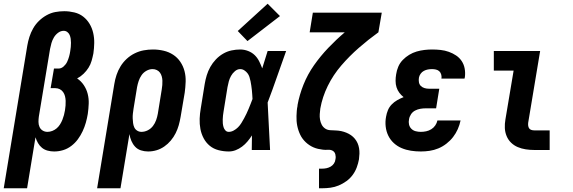

<svg xmlns="http://www.w3.org/2000/svg" viewBox="-48 -803 3068 1028"><path d="M-28 205 98 -558Q102 -582 109.5 -605.5Q117 -629 129.5 -651Q142 -673 160.5 -691Q179 -709 201.5 -721.5Q224 -734 248 -738.5Q272 -743 296 -743Q323 -743 350 -736.5Q377 -730 397.5 -714Q418 -698 431.5 -675.5Q445 -653 451 -626.5Q457 -600 456.5 -572.5Q456 -545 452 -517Q448 -497 442.5 -477.5Q437 -458 426 -440.5Q415 -423 399.5 -408Q384 -393 365 -383Q386 -369 400.5 -347.5Q415 -326 421.5 -300.5Q428 -275 427 -248Q426 -221 422 -193Q418 -169 411.5 -146Q405 -123 394.5 -100.5Q384 -78 369 -57.5Q354 -37 333.5 -21.5Q313 -6 289.5 1Q266 8 242 8Q224 8 207 3.5Q190 -1 177 -11.5Q164 -22 155.5 -37Q147 -52 142 -68L97 205ZM206 -97Q219 -97 232 -102Q245 -107 255.5 -116Q266 -125 273.5 -137Q281 -149 286 -161.5Q291 -174 294.5 -187Q298 -200 300 -213Q302 -225 303 -238Q304 -251 303.5 -263.5Q303 -276 300 -288Q297 -300 290 -310Q283 -320 272 -325.5Q261 -331 248 -331H223L241 -436H266Q280 -436 292.5 -447Q305 -458 311.5 -472Q318 -486 322 -500.5Q326 -515 328 -529Q330 -540 331 -551.5Q332 -563 332 -574Q332 -585 330.5 -595.5Q329 -606 325 -615.5Q321 -625 312.5 -631.5Q304 -638 293 -638Q277 -638 263 -627.5Q249 -617 240.5 -602.5Q232 -588 227.5 -572.5Q223 -557 220 -541L160 -179Q158 -165 158 -150.5Q158 -136 163.5 -123.5Q169 -111 180.5 -104Q192 -97 206 -97Z M472 205 564 -353Q568 -378 576 -402Q584 -426 597.5 -448Q611 -470 630.5 -488Q650 -506 673.5 -517.5Q697 -529 721.5 -533.5Q746 -538 771 -538Q800 -538 828 -531.5Q856 -525 879 -510Q902 -495 917.5 -472Q933 -449 940 -422Q947 -395 946 -365.5Q945 -336 941 -307L919 -177Q915 -154 909 -132.5Q903 -111 892.5 -90Q882 -69 866.5 -50.5Q851 -32 831.5 -18.5Q812 -5 790 1.5Q768 8 745 8Q725 8 706.5 2Q688 -4 675.5 -17.5Q663 -31 655.5 -48.5Q648 -66 645 -85L597 205ZM709 -97Q727 -97 743.5 -105.5Q760 -114 771 -128.5Q782 -143 788 -160Q794 -177 797 -194L818 -324Q820 -336 821 -348Q822 -360 821.5 -371.5Q821 -383 818 -394Q815 -405 808.5 -414Q802 -423 791.5 -428Q781 -433 769 -433Q752 -433 736 -424Q720 -415 710 -400.5Q700 -386 694.5 -369.5Q689 -353 686 -337L667 -221Q665 -208 663.5 -195Q662 -182 662.5 -169.5Q663 -157 664.5 -144.5Q666 -132 671 -121Q676 -110 686.5 -103.5Q697 -97 709 -97Z M1177 8Q1149 8 1122 1Q1095 -6 1075 -22.5Q1055 -39 1042.5 -62.5Q1030 -86 1025 -112.5Q1020 -139 1021 -167Q1022 -195 1027 -223L1048 -353Q1052 -377 1059 -400Q1066 -423 1078 -444.5Q1090 -466 1107.5 -484.5Q1125 -503 1146.5 -515.5Q1168 -528 1191.5 -533Q1215 -538 1238 -538Q1260 -538 1280.5 -530Q1301 -522 1315.5 -508Q1330 -494 1339.5 -475Q1349 -456 1356 -437Q1363 -460 1370.5 -483.5Q1378 -507 1385 -530H1484Q1459 -461 1435 -391.5Q1411 -322 1385 -254Q1389 -190 1391.5 -126.5Q1394 -63 1398 0H1300Q1300 -19 1300.5 -38.5Q1301 -58 1301 -78Q1290 -61 1277 -45.5Q1264 -30 1248 -18Q1232 -6 1214 1Q1196 8 1177 8ZM1177 -97Q1190 -97 1203 -104Q1216 -111 1226.5 -121.5Q1237 -132 1244.5 -144.5Q1252 -157 1259 -169.5Q1266 -182 1272 -195Q1278 -208 1283.5 -221Q1289 -234 1294 -247Q1299 -260 1304 -273Q1303 -285 1302.5 -297Q1302 -309 1300.5 -321Q1299 -333 1297.5 -344.5Q1296 -356 1293.5 -368Q1291 -380 1287.5 -391Q1284 -402 1277 -411Q1270 -420 1260 -426.5Q1250 -433 1238 -433Q1223 -433 1210 -422Q1197 -411 1189 -396.5Q1181 -382 1177 -367Q1173 -352 1170 -336L1149 -206Q1147 -196 1146 -185Q1145 -174 1144.5 -163.5Q1144 -153 1145 -142.5Q1146 -132 1149 -122Q1152 -112 1159 -104.5Q1166 -97 1177 -97ZM1277 -583 1225 -637 1385 -783 1451 -717Z M1660 205V100H1677Q1689 100 1700.5 97.5Q1712 95 1722.5 89Q1733 83 1740 72.5Q1747 62 1748 50Q1751 37 1747.5 23.5Q1744 10 1733 4Q1722 -2 1708 -1Q1694 0 1681 -1.5Q1668 -3 1655 -6Q1642 -9 1630.5 -14Q1619 -19 1608.5 -26Q1598 -33 1589 -41.5Q1580 -50 1572.5 -60Q1565 -70 1559.5 -81.5Q1554 -93 1550 -105Q1546 -117 1543.5 -129.5Q1541 -142 1540 -155.5Q1539 -169 1539.5 -182Q1540 -195 1541 -209Q1542 -223 1545 -236Q1545 -237 1545 -238Q1545 -239 1545 -240Q1555 -295 1577 -350Q1599 -405 1633.5 -454Q1668 -503 1710 -547Q1752 -591 1798 -630H1610L1627 -735H1996L1978 -630Q1924 -591 1873.5 -547Q1823 -503 1779.5 -452.5Q1736 -402 1707 -343Q1678 -284 1667 -222Q1665 -207 1664 -192Q1663 -177 1665.5 -162.5Q1668 -148 1674.5 -135.5Q1681 -123 1692.5 -115Q1704 -107 1719.5 -106Q1735 -105 1750 -104.5Q1765 -104 1779 -101Q1793 -98 1806.5 -92.5Q1820 -87 1831.5 -79Q1843 -71 1852 -60Q1861 -49 1866.5 -36.5Q1872 -24 1874.5 -9.5Q1877 5 1876.5 20Q1876 35 1874 50Q1870 72 1862 93.5Q1854 115 1840 134Q1826 153 1806.5 167Q1787 181 1765.5 190Q1744 199 1721.5 202Q1699 205 1677 205Z M2205 8Q2178 8 2152 4Q2126 0 2102.5 -10Q2079 -20 2060.5 -37Q2042 -54 2031 -76.5Q2020 -99 2017 -125.5Q2014 -152 2019 -178Q2022 -196 2029 -213Q2036 -230 2049 -243.5Q2062 -257 2078.5 -266.5Q2095 -276 2113 -283Q2100 -293 2090 -306.5Q2080 -320 2075 -336Q2070 -352 2070 -370Q2070 -388 2073 -405Q2076 -426 2084.5 -446Q2093 -466 2108.5 -482Q2124 -498 2143 -509.5Q2162 -521 2182.5 -527Q2203 -533 2224 -535.5Q2245 -538 2265 -538Q2289 -538 2311.5 -535.5Q2334 -533 2355 -525.5Q2376 -518 2394 -506Q2412 -494 2424 -476Q2436 -458 2440 -435.5Q2444 -413 2441 -390Q2440 -388 2440 -386Q2440 -384 2439 -382H2315Q2315 -382 2315 -383Q2315 -384 2316 -384Q2317 -395 2314 -405Q2311 -415 2304 -421.5Q2297 -428 2286.5 -430.5Q2276 -433 2265 -433Q2254 -433 2243 -431Q2232 -429 2221.5 -423.5Q2211 -418 2204 -408Q2197 -398 2195 -387Q2193 -375 2195 -363Q2197 -351 2205 -343Q2213 -335 2224.5 -331.5Q2236 -328 2248 -328H2304L2287 -223H2231Q2217 -223 2202.5 -220.5Q2188 -218 2174.5 -211Q2161 -204 2152.5 -191Q2144 -178 2142 -164Q2139 -150 2142 -136.5Q2145 -123 2154.5 -113.5Q2164 -104 2177.5 -100.5Q2191 -97 2205 -97Q2219 -97 2233.5 -100Q2248 -103 2261 -111Q2274 -119 2282.5 -131.5Q2291 -144 2294 -158H2418Q2413 -134 2403 -111.5Q2393 -89 2378 -69.5Q2363 -50 2342.5 -34Q2322 -18 2299 -8.5Q2276 1 2252.5 4.5Q2229 8 2205 8Z M2812 0Q2789 0 2766.5 -3.5Q2744 -7 2724 -15.5Q2704 -24 2688.5 -39Q2673 -54 2664.5 -74.5Q2656 -95 2655 -117.5Q2654 -140 2658 -163L2702 -425H2596V-530H2844L2780 -146Q2779 -138 2780 -130Q2781 -122 2785 -116Q2789 -110 2796.5 -107.5Q2804 -105 2812 -105H2895V0Z"/></svg>

Font: Iosevka Curly Slab XBdObl
Style: Regular
Weight: 800
Italic angle: -9°
Monospace: yes
Designer: Belleve Invis
Foundry: Belleve Invis
Version: Version 11.1.0; ttfautohint (v1.8.3)